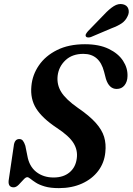

<svg xmlns="http://www.w3.org/2000/svg" viewBox="-20 -935 668 966"><path d="M276.5 11.5Q233.5 11.5 205.5 3.2Q177.5 -5 160.5 -16Q143.5 -27 133.5 -35.2Q123.5 -43.5 117 -43.5Q109 -43.5 97.8 -30.8Q86.5 -18 73.8 -5.2Q61 7.5 49 7.5Q20 7.5 23.5 -26.5L49 -199.5Q52.5 -235.5 77 -235.5Q88.5 -235.5 95.2 -227Q102 -218.5 107.5 -201.5L117.5 -152Q126.5 -98.5 162.2 -70.2Q198 -42 249.5 -42Q298.5 -42 329.2 -67.2Q360 -92.5 366 -136Q372.5 -178 350.2 -214.5Q328 -251 264.5 -292.5Q193 -340 162.2 -388.8Q131.5 -437.5 138 -502.5Q143 -558.5 175.8 -606.2Q208.5 -654 267 -683.2Q325.5 -712.5 407.5 -712.5Q478.5 -712.5 526.8 -689.2Q575 -666 599 -629.2Q623 -592.5 621.5 -552Q621 -524 606.5 -505.8Q592 -487.5 567 -487.5Q529 -487.5 513 -538L503.5 -574.5Q480.5 -664 399.5 -664Q343.5 -664 309.5 -632Q275.5 -600 270 -554Q265 -509.5 288 -472.2Q311 -435 371.5 -392.5Q430 -352.5 461.5 -317.2Q493 -282 503.8 -246.5Q514.5 -211 510 -169.5Q505 -116 474.2 -75.2Q443.5 -34.5 392.5 -11.5Q341.5 11.5 276.5 11.5ZM504 -862Q529.5 -889.5 552.5 -904Q575.5 -918.5 598.5 -913.5Q620 -908.5 625.8 -890.2Q631.5 -872 622 -853.5Q612 -831 592 -817.5Q572 -804 542 -793L437 -748.5Q429.5 -746 422.2 -746.5Q415 -747 412 -752Q409 -758 412.8 -764.5Q416.5 -771 422.5 -778Z"/></svg>

Font: Fraunces 72pt S050 SemiBold
Style: Italic
Weight: 600
Italic angle: -16°
Version: Version 1.000; ttfautohint (v1.8.3)